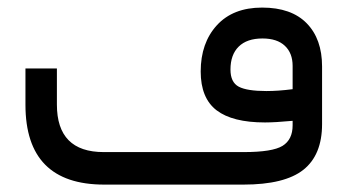

<svg xmlns="http://www.w3.org/2000/svg" viewBox="-20 -499 939 519"><path d="M522.5 -305.7Q522.5 -382.8 566.2 -430.7Q609.9 -478.5 688.5 -478.5Q767.6 -478.5 809.1 -436Q850.6 -393.6 850.6 -319.3V-163.6Q850.6 -80.1 800 -40Q749.5 0 637.7 0H261.7Q48.8 0 48.8 -215.8V-314H133.8V-216.3Q133.8 -87.9 260.3 -87.9H639.2Q716.3 -87.9 743.7 -104.7Q771 -121.6 771 -160.2V-172.4Q723.6 -168 696.3 -168Q608.4 -168 565.4 -200.9Q522.5 -233.9 522.5 -305.7ZM689.5 -395Q647.5 -395 625.2 -373Q603 -351.1 603 -311Q603 -276.4 625.5 -264.6Q647.9 -252.9 700.2 -252.9Q731.9 -252.9 770 -257.8H771V-320.8Q771 -355.5 750 -375.2Q729 -395 689.5 -395Z"/></svg>

Font: Shabnam FD-WOL
Style: FD-WOL
Weight: 400
Foundry: DejaVu fonts team - Redesigned by Saber Rastikerdar - Based on Vazir font
Version: Version 5.0.1